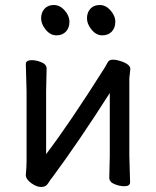

<svg xmlns="http://www.w3.org/2000/svg" viewBox="-20 -727 623 766"><path d="M144 19Q126 19 104.5 3.5Q83 -12 83 -29V-31Q86 -58 86 -86V-364L83 -471Q83 -487 107 -487Q125 -487 145.5 -478.5Q166 -470 166 -453L164 -364V-112Q257 -234 399 -459Q404 -467 409.5 -478Q415 -489 431 -489Q443 -489 459 -484Q500 -471 500 -452L496 -415V-106L499 0Q499 16 476 16Q457 16 436.5 7.5Q416 -1 416 -18L418 -106V-356Q295 -163 190 -21Q180 -9 171.5 5Q163 19 144 19ZM243 -601Q229 -586 205 -586Q181 -586 162.5 -608.5Q144 -631 144 -654Q144 -677 157.5 -692Q171 -707 195 -707Q219 -707 238 -685.5Q257 -664 257 -640Q257 -616 243 -601ZM426 -601Q412 -586 388 -586Q364 -586 345.5 -608.5Q327 -631 327 -654Q327 -677 340.5 -692Q354 -707 378 -707Q402 -707 421 -685.5Q440 -664 440 -640Q440 -616 426 -601Z"/></svg>

Font: LXGW WenKai Medium
Style: Regular
Weight: 500
Designer: LXGW / Fontworks Inc.
Foundry: LXGW / Fontworks Inc.
Version: Version 1.501; October 10, 2024